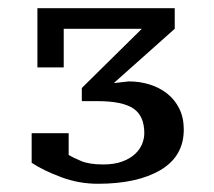

<svg xmlns="http://www.w3.org/2000/svg" viewBox="-20 -820 520 467"><path d="M231 -420Q258 -420 277 -427Q296 -434 308 -445Q320 -456 325.5 -469.5Q331 -483 331 -496Q331 -538 304.5 -556Q278 -574 217 -574H179V-606L325 -750H135V-656H71V-800H405V-750L258 -619V-618L293 -622Q320 -622 344 -614.5Q368 -607 386.5 -592.5Q405 -578 416 -556Q427 -534 427 -505Q427 -440 370.5 -406.5Q314 -373 218 -373Q172 -373 129 -389Q86 -405 57 -424V-496H147V-443Q157 -437 177 -428.5Q197 -420 231 -420Z"/></svg>

Font: PT Serif Caption
Style: Regular
Weight: 400
Designer: A.Korolkova, O.Umpeleva, V.Yefimov
Foundry: ParaType Ltd
Version: Version 1.000W OFL